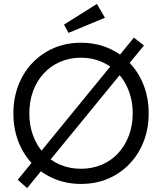

<svg xmlns="http://www.w3.org/2000/svg" viewBox="-20 -924 819 975"><path d="M118 31 70 -11 660 -733 711 -693ZM48 -348Q48 -426 73.5 -491.5Q99 -557 145.5 -605.5Q192 -654 254.5 -680.5Q317 -707 391 -707Q466 -707 528.5 -680.5Q591 -654 637.5 -605.5Q684 -557 709.5 -491.5Q735 -426 735 -348Q735 -271 709.5 -205.5Q684 -140 637.5 -91.5Q591 -43 528.5 -16.5Q466 10 391 10Q317 10 254.5 -16.5Q192 -43 145.5 -91Q99 -139 73.5 -204.5Q48 -270 48 -348ZM654 -348Q654 -410 634.5 -461.5Q615 -513 580 -551Q545 -589 496.5 -610Q448 -631 391 -631Q334 -631 285.5 -610Q237 -589 202 -551Q167 -513 148 -461.5Q129 -410 129 -348Q129 -287 148 -235.5Q167 -184 202 -146Q237 -108 285.5 -87.5Q334 -67 391 -67Q448 -67 496.5 -87.5Q545 -108 580 -146Q615 -184 634.5 -235.5Q654 -287 654 -348ZM328 -757 305 -799 472 -904 513 -834Z"/></svg>

Font: Mach Light
Style: Regular
Weight: 300
Version: Version 1.002